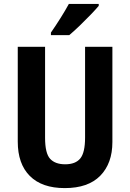

<svg xmlns="http://www.w3.org/2000/svg" viewBox="-20 -954 667 984"><path d="M556 -226Q556 -117 494 -53.5Q432 10 312 10Q195 10 133 -52Q71 -114 71 -228V-714H211V-248Q211 -168 237 -140Q263 -112 314 -112Q367 -112 391.5 -142Q416 -172 416 -249V-714H556ZM486 -924Q471 -906 444.5 -878.5Q418 -851 388.5 -822.5Q359 -794 335 -774H241V-787Q266 -823 290.5 -862Q315 -901 333 -934H486Z"/></svg>

Font: Noto Sans Gujarati Condensed
Style: Bold
Weight: 700
Width: 3
Designer: Jelle Bosma - Monotype Design Team, Universal Thirst
Foundry: Monotype Imaging Inc.
Version: Version 2.106; ttfautohint (v1.8.4.7-5d5b)